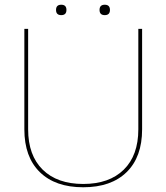

<svg xmlns="http://www.w3.org/2000/svg" viewBox="-20 -782 704 812"><path d="M217 -740Q217 -762 239 -762Q261 -762 261 -740Q261 -718 239 -718Q217 -718 217 -740ZM401 -740Q401 -762 423 -762Q445 -762 445 -740Q445 -718 423 -718Q401 -718 401 -740ZM581 -660V-235Q581 -118 515.5 -54Q450 10 332 10Q214 10 148.5 -54Q83 -118 83 -235V-660H99V-235Q99 -125 160.5 -64.5Q222 -4 332 -4Q442 -4 503.5 -64.5Q565 -125 565 -235V-660Z"/></svg>

Font: Elaine Sans Thin
Style: Regular
Weight: 250
Designer: Wei Huang
Foundry: Wei Huang
Version: Version 2.001;December 24, 2019;FontCreator 12.0.0.2547 64-b